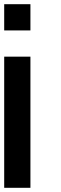

<svg xmlns="http://www.w3.org/2000/svg" viewBox="-20 -895 290 915"><path d="M0 0V-625H125V0ZM0 -750V-875H125V-750Z"/></svg>

Font: Galmuri7 Regular
Style: Regular
Weight: 400
Designer: Lee Minseo (quiple)
Version: Version 2.399;hotconv 1.1.1;makeotfexe 2.6.0 DEVELOPMENT